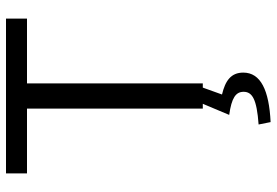

<svg xmlns="http://www.w3.org/2000/svg" viewBox="-161 -535 922 640"><g transform="rotate(-90 300.0 -215.0)"><path d="M258 0H274L237 88C294 96 314 110 314 136C314 165 289 180 205 186L213 226C319 221 378 193 378 135C378 94 351 75 305 64L328 0H342V-586H558V-656H42V-586H258Z"/></g></svg>

Font: Hasklig
Style: Regular
Weight: 400
Monospace: yes
Designer: Paul D. Hunt, Teo Tuominen
Foundry: Adobe Systems Incorporated
Version: Version 2.030;PS 1.0;hotconv 16.6.51;makeotf.lib2.5.65220